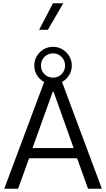

<svg xmlns="http://www.w3.org/2000/svg" viewBox="-20 -1157 650 1177"><path d="M304.7 -1137 219.7 -974.2H273.4L367.7 -1137ZM305 -829.8Q336.2 -829.8 357.5 -808.1Q378.9 -786.3 378.9 -755.1Q378.9 -723.9 357.5 -702.5Q336.2 -681.2 305 -681.2Q273.8 -681.2 252.4 -702.5Q231.1 -723.9 231.1 -755.1Q231.1 -786.3 252.4 -808.1Q273.8 -829.8 305 -829.8ZM304.9 -870Q273.1 -870 247.1 -854.4Q221.1 -838.8 205.7 -812.9Q190.3 -786.9 190.3 -755.1Q190.3 -723.2 205.7 -697.4Q221 -671.5 247.1 -656.1Q273.2 -640.7 305 -640.7Q336.8 -640.7 362.9 -656.1Q389 -671.5 404.5 -697.4Q420 -723.2 420 -755.1Q420 -786.9 404.5 -812.9Q389 -838.8 362.9 -854.4Q336.8 -870 304.9 -870ZM158.4 -186.8H452.7L519.7 0H604.5L352.2 -676.2H258.9L6 0H90.7ZM303.4 -594.8H308.3L431.4 -249.5H179.2Z"/></svg>

Font: Estedad VF
Style: Regular
Weight: 100
Designer: Amin Abedi
Version: Version 7.3